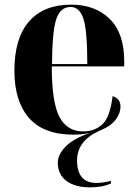

<svg xmlns="http://www.w3.org/2000/svg" viewBox="-20 -570 592 827"><path d="M368 237Q422 237 458 220V209Q422 218 396 218Q312 218 312 121Q312 35 411 -8Q458 -27 478.5 -55Q499 -83 499 -111Q499 -145 465 -156Q454 -65 421 -34.5Q388 -4 338 -4Q269 -4 236 -66.5Q203 -129 203 -284H515V-307Q515 -427 452.5 -488.5Q390 -550 286 -550Q169 -550 105.5 -478Q42 -406 42 -265Q42 -134 105 -62Q168 10 296 10Q335 10 369 2Q296 27 262.5 61.5Q229 96 229 130Q229 182 266.5 209.5Q304 237 368 237ZM204 -294Q205 -436 222.5 -488Q240 -540 284 -540Q323 -540 339.5 -488.5Q356 -437 356 -294Z"/></svg>

Font: Noto Serif Display SemiCondensed Extra
Style: Regular
Weight: 800
Width: 4
Designer: Monotype Design Team
Foundry: Monotype Imaging Inc.
Version: Version 1.900